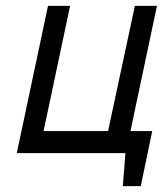

<svg xmlns="http://www.w3.org/2000/svg" viewBox="-20 -520 553 652"><path d="M513 -500H438L347 -75H128L218 -500H143L37 0H406L397 112H458L497 -75H423Z"/></svg>

Font: Advent Pro Medium
Style: Italic
Weight: 500
Italic angle: -12°
Version: Version 3.000